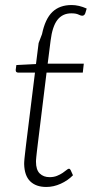

<svg xmlns="http://www.w3.org/2000/svg" viewBox="-20 -735 381 763"><path d="M147 -599.5Q159.5 -660 188.2 -687.5Q217 -715 264.5 -715Q293.5 -715 324.5 -701L319 -682.5Q316.5 -676 313 -674.2Q309.5 -672.5 306 -672.5Q301.5 -672.5 291.8 -677.2Q282 -682 263.5 -682Q228.5 -682 208.2 -656Q188 -630 181 -573L169.5 -482H313L309 -446.5H165L130.5 -165.5Q128 -145 126.5 -132Q125 -119 124.2 -110.8Q123.5 -102.5 123.2 -98.5Q123 -94.5 123 -92.5Q123 -60 138 -45.5Q153 -31 177 -31Q193.5 -31 206.5 -36.2Q219.5 -41.5 228.8 -47.8Q238 -54 244.2 -59.2Q250.5 -64.5 253.5 -64.5Q258 -64.5 260.5 -59.5L270 -38.5Q249.5 -17.5 221.2 -4.8Q193 8 164 8Q123 8 100 -14.5Q77 -37 76 -83.5Q76 -86.5 76.2 -91Q76.5 -95.5 77.2 -104.5Q78 -113.5 79.8 -127.8Q81.5 -142 84 -164L119 -446.5H52.5Q41.5 -446.5 42.5 -458L45 -476.5L123 -480.5L133.5 -564Z"/></svg>

Font: Lato Light
Style: Italic
Weight: 300
Italic angle: -7°
Designer: Lukasz Dziedzic
Foundry: tyPoland Lukasz Dziedzic
Version: Version 2.007; 2014-02-27